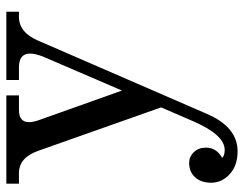

<svg xmlns="http://www.w3.org/2000/svg" viewBox="-101 -427 758 596"><g transform="rotate(-90 278.0 -129.0)"><path d="M106.4 229.5Q62 229.5 35.4 205.1Q8.8 180.7 8.8 147.5Q8.8 116.2 25.6 97.7Q42.5 79.1 70.8 79.1Q89.4 79.1 103.5 93.5Q117.7 107.9 117.7 131.3Q117.7 164.1 85.9 181.6Q93.3 189.5 110.4 189.5Q157.7 189.5 200.2 90.3L242.7 -7.8L107.9 -389.2Q86.9 -449.2 38.6 -449.2H5.9V-488.3H279.8V-449.2H234.9Q196.8 -449.2 196.8 -418Q196.8 -405.8 202.6 -388.7L294.9 -129.4L398.9 -371.1Q409.7 -397 409.7 -414.6Q409.7 -449.2 366.7 -449.2H327.6V-488.3H539.6V-449.2H523.9Q475.1 -449.2 449.7 -389.2L223.1 132.8Q182.1 229.5 106.4 229.5Z"/></g></svg>

Font: Munson
Style: Regular
Weight: 400
Designer: Paul James MIller
Foundry: High-Logic / Made with FontCreator
Version: Version 2.10;May 5, 2019;FontCreator 11.5.0.2430 64-bit